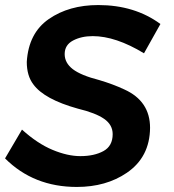

<svg xmlns="http://www.w3.org/2000/svg" viewBox="-20 -731 688 760"><path d="M284 9Q113 9 0 -104L67 -218Q128.5 -162.5 188 -137.8Q247.5 -113 298 -113Q353 -113 389.5 -133Q426 -153 426 -200Q426 -237 392.2 -260.5Q358.5 -284 288 -301Q155 -338 112 -397Q86 -431 86 -486Q93 -600 173 -655.5Q253 -711 369 -711Q513 -711 615 -636L550 -520Q438 -588 347 -588Q302 -588 269 -570.5Q236 -553 236 -517Q236 -482 268.2 -457.2Q300.5 -432.5 373 -414Q427 -398 472 -377Q574 -331 574 -225Q573 -109 482 -47Q400 9 284 9Z"/></svg>

Font: Argentum Sans Medium
Style: Italic
Weight: 500
Italic angle: -11°
Designer: Julieta Ulanovsky (font), Cristiano Sobral (main changes and remaster)
Foundry: Julieta Ulanovsky (font), Cristiano Sobral (main changes and remaster)
Version: Version 2.007;June 15, 2022;FontCreator 14.0.0.2814 64-bit; 